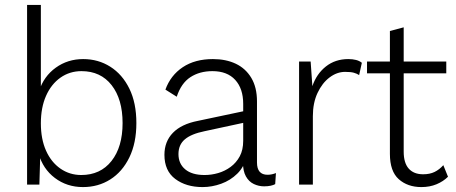

<svg xmlns="http://www.w3.org/2000/svg" viewBox="-20 -750 1852 780"><path d="M317 10Q252 10 203 -27Q154 -64 137 -126L144 -136L140 0H90V-730H146V-371L139 -381Q158 -440 206.5 -475Q255 -510 318 -510Q379 -510 428 -479Q477 -448 505.5 -390Q534 -332 534 -250Q534 -169 505.5 -110.5Q477 -52 428 -21Q379 10 317 10ZM310 -39Q388 -39 433 -96Q478 -153 478 -250Q478 -347 433.5 -404Q389 -461 311 -461Q263 -461 225.5 -434.5Q188 -408 167 -360.5Q146 -313 146 -249Q146 -185 167 -138Q188 -91 225.5 -65Q263 -39 310 -39Z M968 -328Q968 -390 935.5 -425.5Q903 -461 843 -461Q791 -461 753.5 -436.5Q716 -412 698 -357L652 -386Q673 -444 722.5 -477Q772 -510 845 -510Q898 -510 938 -491Q978 -472 1001 -433.5Q1024 -395 1024 -338V-90Q1024 -40 1067 -40Q1076 -40 1085 -42Q1094 -44 1101 -47L1098 -2Q1091 2 1079.5 4.5Q1068 7 1053 7Q1031 7 1011 -2.5Q991 -12 979 -33.5Q967 -55 967 -90V-114H982Q972 -72 944 -44.5Q916 -17 878.5 -3.5Q841 10 803 10Q736 10 692 -23Q648 -56 648 -121Q648 -175 682.5 -210.5Q717 -246 784 -259L978 -300V-253L811 -217Q757 -206 731 -184Q705 -162 705 -124Q705 -85 732.5 -62Q760 -39 811 -39Q839 -39 866.5 -47Q894 -55 917 -72Q940 -89 954 -115Q968 -141 968 -178Z M1195 0V-500H1242L1249 -400Q1266 -450 1304 -480Q1342 -510 1395 -510Q1412 -510 1426 -506.5Q1440 -503 1450 -495L1439 -445Q1430 -451 1417.5 -454.5Q1405 -458 1382 -458Q1349 -458 1319 -435.5Q1289 -413 1270 -372.5Q1251 -332 1251 -278V0Z M1620 -639V-134Q1620 -88 1640.5 -65Q1661 -42 1699 -42Q1726 -42 1745.5 -51.5Q1765 -61 1781 -79L1800 -32Q1781 -13 1753.5 -1.5Q1726 10 1692 10Q1636 10 1600 -22Q1564 -54 1564 -125V-624ZM1793 -500V-452H1471V-500Z"/></svg>

Font: Kantumruy Pro Light
Style: Regular
Weight: 300
Version: Version 1.002